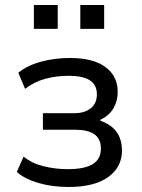

<svg xmlns="http://www.w3.org/2000/svg" viewBox="-20 -736 567 765"><path d="M253 9Q188 9 133 -7Q78 -23 47 -51L74 -112Q107 -85 154 -73.5Q201 -62 250 -62Q317 -62 349.5 -82Q382 -102 382 -144Q382 -183 356 -201Q330 -219 281 -219H151V-285H276Q317 -285 341.5 -304.5Q366 -324 366 -360Q366 -398 338 -416Q310 -434 253 -434Q204 -434 160 -422Q116 -410 80 -382L53 -446Q88 -475 142.5 -490Q197 -505 259 -505Q351 -505 400 -469Q449 -433 449 -370Q449 -334 432 -304.5Q415 -275 380 -259V-255Q411 -244 429.5 -227Q448 -210 457 -187.5Q466 -165 466 -136Q466 -70 411 -30.5Q356 9 253 9ZM300 -621V-716H395V-621ZM115 -621V-716H210V-621Z"/></svg>

Font: Nunito Sans 7pt SemiCondensed
Style: Regular
Weight: 400
Width: 4
Designer: Vernon Adams
Foundry: Vernon Adams
Version: Version 3.101;gftools[0.9.27]